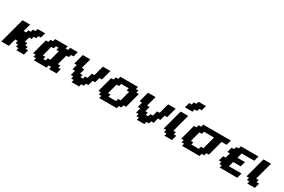

<svg xmlns="http://www.w3.org/2000/svg" viewBox="153 -2568 6122 4135"><g transform="rotate(30 3214.5 -500.0)"><path d="M375 0H562.5Q568.4 -21 579.6 -62.5Q590.8 -104 596.2 -125H533.7L550.3 -187.5H487.8L504.4 -250H441.9Q447.3 -270.5 458.5 -312.3Q469.7 -354 475.6 -375H538.1L554.7 -437.5H617.2L633.8 -500H696.3Q701.7 -520.5 712.9 -562.3Q724.1 -604 730 -625H542.5L525.9 -562.5H463.4L446.3 -500H383.8L367.2 -437.5H304.7L355 -625H167.5Q139.6 -520.5 83.7 -312.3Q27.8 -104 0 0H187.5L237.8 -187.5H300.3L283.7 -125H346.2L329.1 -62.5H391.6Z M1186.5 0H1374Q1379.4 -21 1390.6 -62.5Q1401.9 -104 1407.7 -125H1345.2L1361.8 -187.5H1299.3Q1310.5 -229 1332.8 -312.5Q1355 -396 1366.2 -437.5H1428.7L1445.3 -500H1507.8Q1513.7 -520.5 1524.9 -562.3Q1536.1 -604 1541.5 -625H1354L1337.4 -562.5H1274.9L1291.5 -625H979L962.4 -562.5H899.9L882.8 -500H820.3Q803.7 -437.5 770.3 -312.5Q736.8 -187.5 720.2 -125H782.7L765.6 -62.5H828.1L811.5 0H1124L1140.6 -62.5H1203.1ZM1032.7 -125H970.2L986.8 -187.5H924.3Q935.5 -229 957.8 -312.3Q980 -395.5 991.2 -437.5H1053.7L1070.3 -500H1132.8L1116.2 -437.5H1178.7Q1167.5 -396 1145.3 -312.5Q1123 -229 1111.8 -187.5H1049.3Z M1748 0H1935.5L1952.1 -62.5H2014.6L2031.7 -125H2094.2Q2100.1 -145.5 2111.1 -187.3Q2122.1 -229 2127.4 -250H2189.9Q2195.3 -270.5 2206.5 -312.3Q2217.8 -354 2223.6 -375H2286.1Q2297.4 -416.5 2319.6 -500Q2341.8 -583.5 2353 -625H2165.5Q2154.3 -583.5 2132.1 -500Q2109.9 -416.5 2098.6 -375H2036.1Q2030.3 -354 2019 -312.3Q2007.8 -270.5 2002.4 -250H1939.9L1923.3 -187.5H1860.8L1877.4 -250H1814.9Q1820.8 -270.5 1832 -312.3Q1843.3 -354 1848.6 -375H1786.1Q1797.4 -416.5 1819.6 -500Q1841.8 -583.5 1853 -625H1665.5Q1654.3 -583.5 1632.1 -500Q1609.9 -416.5 1598.6 -375H1661.1Q1655.8 -354 1644.5 -312.3Q1633.3 -270.5 1627.4 -250H1689.9Q1684.6 -229 1673.6 -187.3Q1662.6 -145.5 1656.7 -125H1719.2L1702.1 -62.5H1764.6Z M2434.6 0H2872.1L2888.7 -62.5H2951.2L2968.3 -125H3030.8Q3047.4 -187.5 3080.6 -312.5Q3113.8 -437.5 3130.9 -500H3068.4L3085.4 -562.5H3022.9L3039.6 -625H2602.1L2585.4 -562.5H2522.9L2505.9 -500H2443.4Q2426.8 -437.5 2393.3 -312.5Q2359.9 -187.5 2343.3 -125H2405.8L2388.7 -62.5H2451.2ZM2780.8 -125H2593.3L2609.9 -187.5H2547.4Q2558.6 -229 2580.8 -312.3Q2603 -395.5 2614.3 -437.5H2676.8L2693.4 -500H2880.9L2864.3 -437.5H2926.8Q2915.5 -396 2893.3 -312.5Q2871.1 -229 2859.9 -187.5H2797.4Z M3371.1 0H3558.6L3575.2 -62.5H3637.7L3654.8 -125H3717.3Q3723.1 -145.5 3734.1 -187.3Q3745.1 -229 3750.5 -250H3813Q3818.4 -270.5 3829.6 -312.3Q3840.8 -354 3846.7 -375H3909.2Q3920.4 -416.5 3942.6 -500Q3964.8 -583.5 3976.1 -625H3788.6Q3777.3 -583.5 3755.1 -500Q3732.9 -416.5 3721.7 -375H3659.2Q3653.3 -354 3642.1 -312.3Q3630.9 -270.5 3625.5 -250H3563L3546.4 -187.5H3483.9L3500.5 -250H3438Q3443.8 -270.5 3455.1 -312.3Q3466.3 -354 3471.7 -375H3409.2Q3420.4 -416.5 3442.6 -500Q3464.8 -583.5 3476.1 -625H3288.6Q3277.3 -583.5 3255.1 -500Q3232.9 -416.5 3221.7 -375H3284.2Q3278.8 -354 3267.6 -312.3Q3256.3 -270.5 3250.5 -250H3313Q3307.6 -229 3296.6 -187.3Q3285.6 -145.5 3279.8 -125H3342.3L3325.2 -62.5H3387.7Z M4057.6 0H4245.1Q4251 -21 4262.2 -62.5Q4273.4 -104 4278.8 -125H4216.3L4232.9 -187.5H4170.4L4287.6 -625H4100.1Q4078.1 -542 4033.4 -375Q3988.8 -208 3966.3 -125H4028.8L4011.7 -62.5H4074.2ZM4133.8 -750H4321.3L4337.9 -812.5H4400.4L4417 -875H4479.5Q4484.9 -895.5 4496.1 -937.3Q4507.3 -979 4513.2 -1000H4325.7L4308.6 -937.5H4246.1L4229.5 -875H4167Q4161.6 -854 4150.4 -812.5Q4139.2 -771 4133.8 -750Z M4494.1 0H4931.6L4948.2 -62.5H5010.7L5027.8 -125H5090.3Q5106.9 -187.5 5140.1 -312.5Q5173.3 -437.5 5190.4 -500H5315.4Q5321.3 -520.5 5332.5 -562.3Q5343.8 -604 5349.1 -625H4661.6L4645 -562.5H4582.5L4565.4 -500H4502.9Q4486.3 -437.5 4452.9 -312.5Q4419.4 -187.5 4402.8 -125H4465.3L4448.2 -62.5H4510.7ZM4840.3 -125H4652.8L4669.4 -187.5H4606.9Q4618.2 -229 4640.4 -312.3Q4662.6 -395.5 4673.8 -437.5H4736.3L4752.9 -500H5002.9L4919.4 -187.5H4856.9Z M5430.7 0H5868.2Q5874 -21 5885.3 -62.5Q5896.5 -104 5901.9 -125H5589.4Q5595.2 -145.5 5606.2 -187.3Q5617.2 -229 5622.6 -250H5810.1Q5815.4 -270.5 5826.7 -312.3Q5837.9 -354 5843.8 -375H5656.2Q5662.1 -396 5673.1 -437.5Q5684.1 -479 5689.5 -500H6002Q6007.3 -520.5 6018.6 -562.3Q6029.8 -604 6035.6 -625H5598.1L5581.5 -562.5H5519L5502 -500H5439.5Q5434.1 -479 5422.9 -437.5Q5411.6 -396 5406.2 -375H5468.8Q5463.4 -354 5452.1 -312.3Q5440.9 -270.5 5435.1 -250H5372.6Q5367.2 -229 5356 -187.3Q5344.7 -145.5 5339.4 -125H5401.9L5384.8 -62.5H5447.3Z M6117.2 0H6304.7Q6310.5 -21 6321.8 -62.5Q6333 -104 6338.4 -125H6275.9L6292.5 -187.5H6230L6347.2 -625H6159.7Q6137.7 -542 6093 -375Q6048.3 -208 6025.9 -125H6088.4L6071.3 -62.5H6133.8Z"/></g></svg>

Font: Faithful 32x
Style: SemiboldOblique
Weight: 400
Foundry: Faithful Resource Pack
Version: Version 1.0; January 27, 2023